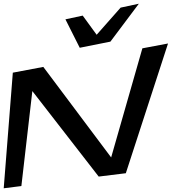

<svg xmlns="http://www.w3.org/2000/svg" viewBox="-52 -979 924 1033"><path d="M625 -47 852 -745 714 -719 546 -132 181 -619 17 -588 -32 34 63 22 122 -489 479 -29ZM377 -722 542 -755 695 -959 597 -938 468 -792 393 -895 300 -875Z"/></svg>

Font: Gamestation Warped
Style: Italic
Weight: 400
Designer: Jonas Hecksher
Foundry: Jonas Hecksher, Playtypeª, e-types AS
Version: Version 1.003